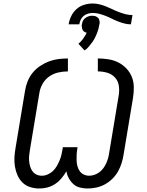

<svg xmlns="http://www.w3.org/2000/svg" viewBox="-20 -1069 840 1097"><path d="M481 8Q458 8 436.5 2.5Q415 -3 399.5 -17Q384 -31 373.5 -50Q363 -69 359 -90Q347 -69 331 -50Q315 -31 294.5 -17.5Q274 -4 251 2Q228 8 205 8Q178 8 152.5 0Q127 -8 109 -25.5Q91 -43 80.5 -66.5Q70 -90 65.5 -116Q61 -142 62.5 -169.5Q64 -197 69 -225L123 -550Q127 -577 137.5 -603.5Q148 -630 166 -652.5Q184 -675 208.5 -691.5Q233 -708 259.5 -718Q286 -728 313.5 -731.5Q341 -735 368 -735V-661Q341 -661 313.5 -655Q286 -649 262 -632.5Q238 -616 223.5 -590.5Q209 -565 205 -538L151 -213Q148 -196 146.5 -180Q145 -164 146.5 -148Q148 -132 152.5 -117Q157 -102 166 -90Q175 -78 188.5 -71.5Q202 -65 219 -65Q236 -65 253 -72.5Q270 -80 283 -92.5Q296 -105 305 -121Q314 -137 321 -153.5Q328 -170 331.5 -187Q335 -204 338 -220L339 -228H423L422 -221Q419 -204 418 -187Q417 -170 417.5 -153.5Q418 -137 422 -121Q426 -105 435 -92Q444 -79 458.5 -72Q473 -65 490 -65Q505 -65 520.5 -70.5Q536 -76 549 -86Q562 -96 571.5 -109.5Q581 -123 587.5 -137.5Q594 -152 598 -167Q602 -182 604 -197L658 -522Q663 -551 659 -578.5Q655 -606 637.5 -625.5Q620 -645 594 -653Q568 -661 539 -661V-735Q570 -735 600.5 -730Q631 -725 656.5 -712Q682 -699 702 -678Q722 -657 733 -630Q744 -603 744.5 -572Q745 -541 740 -510L686 -185Q682 -160 674.5 -136Q667 -112 654 -89Q641 -66 621.5 -47Q602 -28 579 -15.5Q556 -3 530.5 2.5Q505 8 481 8ZM372 -930Q376 -954 387 -977Q398 -1000 417 -1017Q436 -1034 460.5 -1041.5Q485 -1049 509 -1049Q530 -1049 549.5 -1044Q569 -1039 587.5 -1031.5Q606 -1024 623.5 -1015.5Q641 -1007 659.5 -1000Q678 -993 697 -988Q716 -983 737 -983L728 -930Q708 -930 689.5 -935Q671 -940 653 -947Q635 -954 618.5 -962.5Q602 -971 584 -978Q566 -985 547.5 -990Q529 -995 509 -995Q496 -995 482.5 -991Q469 -987 458 -978Q447 -969 441 -956Q435 -943 433 -930ZM463 -781 428 -819Q435 -825 441 -831Q447 -837 452 -844Q457 -851 462.5 -859.5Q468 -868 471 -873L475 -882Q470 -883 466 -885Q462 -887 458.5 -890Q455 -893 452.5 -897.5Q450 -902 449 -906.5Q448 -911 447.5 -917Q447 -923 447 -926L448 -930Q449 -936 451 -942.5Q453 -949 456.5 -954.5Q460 -960 465.5 -964.5Q471 -969 476.5 -972Q482 -975 489.5 -977Q497 -979 501 -979H506Q512 -979 518.5 -978Q525 -977 530 -974.5Q535 -972 539.5 -968Q544 -964 546 -958.5Q548 -953 549 -946Q550 -939 549 -935L548 -930Q546 -917 542.5 -904Q539 -891 534 -878.5Q529 -866 523 -854Q517 -842 509 -830.5Q501 -819 490.5 -806.5Q480 -794 473 -788Z"/></svg>

Font: Iosevka Aile Oblique
Style: Regular
Weight: 400
Italic angle: -9°
Designer: Belleve Invis
Foundry: Belleve Invis
Version: Version 31.1.0; ttfautohint (v1.8.4)